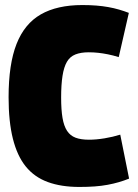

<svg xmlns="http://www.w3.org/2000/svg" viewBox="-20 -730 547 760"><path d="M14 -345Q14 -476 45.5 -556Q77 -636 141.5 -673Q206 -710 306 -710Q336 -710 361 -708Q386 -706 408.5 -702Q431 -698 451.5 -692Q472 -686 490 -679L450 -504Q427 -511 407 -515Q387 -519 368.5 -521Q350 -523 331 -523Q300 -523 278.5 -514.5Q257 -506 245 -485.5Q233 -465 227.5 -430Q222 -395 222 -344Q222 -295 227.5 -263Q233 -231 245.5 -212Q258 -193 279 -185Q300 -177 332 -177Q361 -177 394 -182.5Q427 -188 456 -197L491 -23Q471 -15 450.5 -9Q430 -3 406 1.5Q382 6 354.5 8Q327 10 294 10Q222 10 169 -9.5Q116 -29 82 -71Q48 -113 31 -181Q14 -249 14 -345Z"/></svg>

Font: Georama SemiCondensed Black
Style: Regular
Weight: 900
Width: 4
Designer: Jean-Baptiste Levee
Foundry: Production Type
Version: Version 1.001